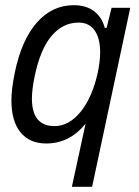

<svg xmlns="http://www.w3.org/2000/svg" viewBox="-20 -542 535 740"><path d="M257 178 310 -66 308 -63Q247 11 158 11Q94 11 59 -32Q24 -75 24 -155Q24 -199 37 -262Q63 -388 122 -455Q181 -522 264 -522Q312 -522 342.5 -499Q373 -476 384 -434L391 -435L410 -512H482L335 178ZM357 -263Q366 -307 366 -340Q366 -395 344.5 -425Q323 -455 283 -455Q223 -455 179.5 -404.5Q136 -354 114 -250Q103 -197 103 -162Q103 -56 190 -56Q246 -56 291 -111.5Q336 -167 357 -263Z"/></svg>

Font: Decalotype
Style: Italic
Weight: 400
Italic angle: -12°
Designer: Alfredo Marco Pradil
Foundry: Alfredo Marco Pradil
Version: Version 1.0